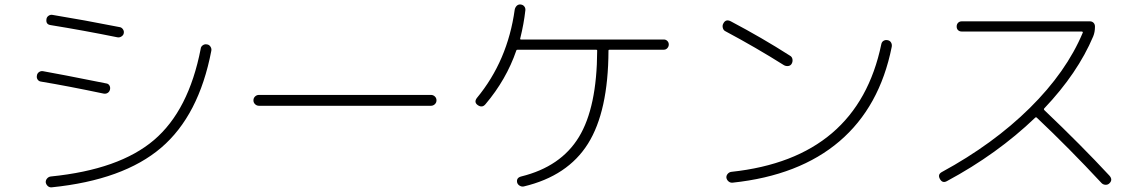

<svg xmlns="http://www.w3.org/2000/svg" viewBox="-20 -802 5040 846"><path d="M891.6 -606.4Q901.4 -605.5 907.2 -596.7Q913.1 -587.9 911.1 -578.1Q856.4 -293 689.9 -150.9Q523.4 -8.8 208 23.4Q198.2 24.4 190.9 18.1Q183.6 11.7 181.6 2Q180.7 -7.8 187.5 -15.6Q194.3 -23.4 204.1 -24.4Q505.9 -54.7 658.7 -185.1Q811.5 -315.4 864.3 -586.9Q865.2 -596.7 873.5 -602.5Q881.8 -608.4 891.6 -606.4ZM161.1 -442.4Q151.4 -443.4 146 -451.2Q140.6 -459 142.6 -468.8Q143.6 -478.5 151.9 -484.4Q160.2 -490.2 169.9 -488.3Q237.3 -476.6 447.3 -434.6Q457 -433.6 461.9 -425.8Q466.8 -418 464.8 -408.2Q462.9 -398.4 455.1 -393.1Q447.3 -387.7 436.5 -389.6Q278.3 -422.9 161.1 -442.4ZM525.4 -656.2Q524.4 -647.5 515.6 -641.6Q506.8 -635.7 497.1 -637.7Q347.7 -668 203.1 -691.4Q181.6 -694.3 184.6 -716.8Q185.5 -726.6 193.8 -732.4Q202.1 -738.3 211.9 -736.3Q348.6 -713.9 506.8 -682.6Q515.6 -681.6 521.5 -673.3Q527.3 -665 525.4 -656.2Z M1121.1 -335.9Q1111.3 -335.9 1104 -342.8Q1096.7 -349.6 1096.7 -359.9Q1096.7 -370.1 1104 -377Q1111.3 -383.8 1121.1 -383.8H1878.9Q1888.7 -383.8 1896 -377Q1903.3 -370.1 1903.3 -359.9Q1903.3 -349.6 1896 -342.8Q1888.7 -335.9 1878.9 -335.9Z M2905.3 -627.9Q2914.1 -627.9 2920.4 -621.6Q2926.8 -615.2 2926.8 -606Q2926.8 -596.7 2920.4 -589.8Q2914.1 -583 2905.3 -583H2666Q2661.1 -583 2661.1 -579.1Q2660.2 -311.5 2570.8 -168.9Q2481.4 -26.4 2288.1 19.5Q2279.3 21.5 2270.5 16.6Q2261.7 11.7 2258.8 2.9Q2253.9 -18.6 2276.4 -24.4Q2451.2 -67.4 2530.8 -198.2Q2610.4 -329.1 2611.3 -579.1Q2611.3 -583 2606.4 -583H2260.7Q2255.9 -583 2254.9 -579.1Q2210.9 -451.2 2119.1 -342.8Q2104.5 -325.2 2085 -338.9Q2067.4 -351.6 2081.1 -370.1Q2216.8 -534.2 2248 -759.8Q2250 -769.5 2256.8 -776.4Q2263.7 -783.2 2273.9 -782.2Q2284.2 -781.2 2290 -773.9Q2295.9 -766.6 2294.9 -756.8Q2288.1 -696.3 2272.5 -633.8Q2270.5 -627.9 2275.4 -627.9Z M3176.8 -664.1Q3168 -668 3165 -678.7Q3162.1 -689.5 3167 -698.2Q3177.7 -719.7 3200.2 -708Q3338.9 -634.8 3460.9 -556.6Q3469.7 -551.8 3471.7 -541.5Q3473.6 -531.2 3468.8 -522Q3463.9 -512.7 3453.6 -511.2Q3443.4 -509.8 3434.6 -514.6Q3310.5 -592.8 3176.8 -664.1ZM3909.2 -595.7Q3856.4 -331.1 3679.2 -179.7Q3502 -28.3 3208 2.9Q3198.2 3.9 3190.4 -2.4Q3182.6 -8.8 3180.7 -18.6Q3179.7 -28.3 3186.5 -36.1Q3193.4 -43.9 3203.1 -44.9Q3758.8 -104.5 3863.3 -607.4Q3865.2 -617.2 3873 -622.1Q3880.9 -627 3891.1 -625Q3901.4 -623 3906.2 -614.7Q3911.1 -606.4 3909.2 -595.7Z M4152.3 -3.9Q4132.8 6.8 4121.6 -13.2Q4110.4 -33.2 4129.9 -43.9Q4356.4 -167 4517.6 -326.2Q4678.7 -485.4 4751 -658.2Q4752 -659.2 4750.5 -661.1Q4749 -663.1 4747.1 -663.1H4217.8Q4208 -663.1 4201.7 -668.9Q4195.3 -674.8 4195.3 -685.1Q4195.3 -695.3 4201.7 -701.7Q4208 -708 4217.8 -708H4782.2Q4792 -708 4798.3 -701.7Q4804.7 -695.3 4804.7 -684.6Q4804.7 -660.2 4796.9 -641.6Q4728.5 -479.5 4581.1 -324.2Q4578.1 -320.3 4582 -316.4Q4745.1 -161.1 4868.2 -28.3Q4884.8 -9.8 4868.2 5.9Q4861.3 12.7 4851.1 12.2Q4840.8 11.7 4834 4.9Q4689.5 -150.4 4548.8 -283.2Q4544.9 -287.1 4541 -283.2Q4374 -123 4152.3 -3.9Z"/></svg>

Font: Rounded-L Mgen+ 1mn light
Style: Regular
Weight: 200
Designer: [Source Han Sans]
Ryoko NISHIZUKA  (kana & ideographs); Paul D. Hunt (Latin, Greek & Cyrillic); Wenlong ZHANG  (bopomofo
Version: Version 1.059.20150602